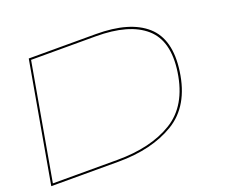

<svg xmlns="http://www.w3.org/2000/svg" viewBox="-112 -845 1188 1015"><g transform="rotate(-20 482.0 -337.5)"><path d="M15.5 0 134.5 -675H512Q702 -675 793.8 -593.5Q885.5 -512 861 -338Q835 -153 708.8 -76.5Q582.5 0 393 0ZM28.5 -11H392Q579.5 -11 701 -84.8Q822.5 -158.5 849 -338Q874 -507 784.2 -585.5Q694.5 -664 507 -664H143.5Z"/></g></svg>

Font: Anybody UltraExpanded Thin
Style: Italic
Weight: 100
Width: 9
Italic angle: -10°
Designer: Tyler Finck
Foundry: Etcetera Type Company
Version: Version 1.010; ttfautohint (v1.8.3) -l 8 -r 50 -G 200 -x 14 